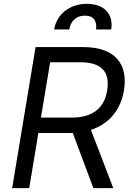

<svg xmlns="http://www.w3.org/2000/svg" viewBox="-20 -970 679 990"><path d="M418.3 -889.2C466.6 -889.2 480.8 -856.5 475.1 -818.2H553.3C566.1 -894.9 519.2 -950.3 428.3 -950.3C337.4 -950.3 272 -894.9 259.2 -818.2H337.4C343 -855.1 367.2 -889.2 418.3 -889.2ZM619.3 -504.3C640.6 -633.5 579.5 -727.3 409.1 -727.3H163.4L42.6 0H130.7L177.9 -284.1H336.6C343 -284.1 349.1 -284.1 355.1 -284.4L461.6 0H563.9L448.9 -300.4C547.2 -332.4 603.3 -408.4 619.3 -504.3ZM532.7 -504.3C518.5 -417.6 464.5 -363.6 348 -363.6H191.1L238.6 -649.1H393.5C511.4 -649.1 546.9 -592.3 532.7 -504.3Z"/></svg>

Font: TID UI
Style: Italic
Weight: 400
Italic angle: -9.39999°
Designer: The TID Project Authors
Foundry: Bakken & Bæck
Version: Version 1.001;hotconv 1.0.109;makeotfexe 2.5.65596